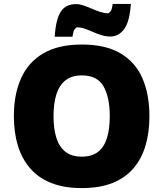

<svg xmlns="http://www.w3.org/2000/svg" viewBox="-20 -953 837 983"><path d="M745 -358Q745 -275 725 -207.5Q705 -140 663 -91Q621 -42 555.5 -16Q490 10 398 10Q308 10 242.5 -16Q177 -42 134.5 -91Q92 -140 71.5 -207.5Q51 -275 51 -359Q51 -470 88 -552.5Q125 -635 202 -680Q279 -725 399 -725Q521 -725 597.5 -679.5Q674 -634 709.5 -551.5Q745 -469 745 -358ZM254 -358Q254 -294 268.5 -247.5Q283 -201 315 -176Q347 -151 398 -151Q451 -151 482.5 -176Q514 -201 528 -247.5Q542 -294 542 -358Q542 -455 510 -511Q478 -567 399 -567Q347 -567 315 -541.5Q283 -516 268.5 -469.5Q254 -423 254 -358ZM650 -933Q644 -843 616 -804.5Q588 -766 544 -766Q522 -766 499.5 -773Q477 -780 455.5 -789.5Q434 -799 414 -806Q394 -813 376 -813Q371 -813 363.5 -805Q356 -797 351 -765H260Q263 -811 271 -843Q279 -875 292 -894.5Q305 -914 324.5 -923Q344 -932 370 -932Q387 -932 407.5 -925Q428 -918 450 -908.5Q472 -899 493 -892Q514 -885 532 -885Q537 -885 545 -893.5Q553 -902 557 -933Z"/></svg>

Font: Noto Sans Thai Black
Style: Regular
Weight: 900
Version: Version 2.001